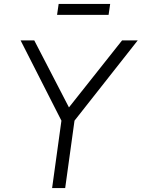

<svg xmlns="http://www.w3.org/2000/svg" viewBox="-20 -949 715 969"><path d="M243 0 290 -340 84 -745H153L328 -407L596 -745H675L356 -340L309 0ZM268 -874 276 -929H536L528 -874Z"/></svg>

Font: Plus Jakarta Sans Light
Style: Italic
Weight: 300
Italic angle: -8°
Designer: Gumpita Rahayu
Foundry: Tokotype
Version: Version 2.071; ttfautohint (v1.8.4.7-5d5b);gftools[0.9.29]